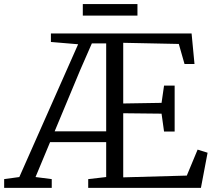

<svg xmlns="http://www.w3.org/2000/svg" viewBox="-50 -904 1027 924"><path d="M-30 0V-42L43 -52L326 -691L195 -702V-743H872L886 -596H838L810.5 -692.5L543 -698V-406L727.5 -409L739.5 -492H790.5V-271H739.5L727.5 -357L543 -359V-50.5L849 -59L901 -184L949 -169L917 0H374.5V-42L461 -52V-220H191L121 -52L199 -42V0ZM213 -272H461V-695H392L336 -567ZM611.5 -884.5V-829H348.5V-884.5Z"/></svg>

Font: Merriweather Light 18pt Light
Style: Regular
Weight: 300
Version: Version 2.100